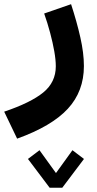

<svg xmlns="http://www.w3.org/2000/svg" viewBox="-129 -387 458 908"><path d="M165.6 500.7 268.1 364.7 213.6 323.4 135.7 431.4 57.8 323.4 3.2 364.7 105.7 500.7ZM79.9 -323.1Q95.9 -277.7 108.2 -231.5Q120.5 -185.3 127.7 -144.5Q134.9 -103.7 134.9 -73.6Q134.9 1.9 75.5 50.4Q16.2 98.8 -109.2 141.1L-48 268.7Q115.6 209.8 191.7 127.4Q267.8 45 267.8 -74.7Q267.8 -136 250.9 -210.4Q234.1 -284.9 207.1 -367.2Z"/></svg>

Font: Estedad-FD VF
Style: Regular
Weight: 100
Designer: Amin Abedi
Version: Version 7.3